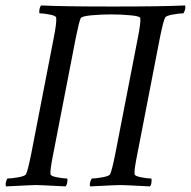

<svg xmlns="http://www.w3.org/2000/svg" viewBox="-24 -666 685 689"><path d="M639.6 -646.5Q642.6 -642.6 640.1 -632.3Q637.7 -622.1 633.8 -618.2Q620.1 -618.2 595.7 -613.8Q571.3 -609.4 568.4 -602.5Q561.5 -588.9 549.8 -530.3L468.8 -113.3Q457 -55.7 459 -41Q459.5 -34.2 482.2 -29.8Q504.9 -25.4 518.6 -25.4Q521 -22 519.5 -11.2Q518.1 -0.5 513.7 2.9Q420.9 -2 408.2 -2Q395 -2 299.8 2.9Q296.9 -1 299.3 -11.2Q301.8 -21.5 305.7 -25.4Q319.3 -25.4 343.8 -29.8Q368.2 -34.2 371.1 -41Q377.9 -54.7 389.6 -113.3L470.7 -530.3Q481.4 -584.5 479.5 -600.6Q479 -607.9 444.6 -611.1Q410.2 -614.3 375 -614.3Q338.9 -614.3 304 -611.1Q269 -607.9 265.6 -600.6Q259.8 -588.9 248 -530.3L167 -113.3Q155.3 -55.7 157.2 -41Q157.7 -34.2 180.4 -29.8Q203.1 -25.4 216.8 -25.4Q219.2 -22 217.3 -11.2Q215.3 -0.5 210.9 2.9Q118.2 -2 105.5 -2Q93.3 -2 -2 2.9Q-4.9 -1 -2.9 -11.2Q-1 -21.5 2.9 -25.4Q16.6 -25.4 41.5 -29.8Q66.4 -34.2 69.3 -41Q76.2 -54.7 87.9 -113.3L168.9 -530.3Q179.7 -585 177.7 -602.5Q177.2 -609.4 154.5 -613.8Q131.8 -618.2 118.2 -618.2Q115.7 -621.6 117.7 -632.3Q119.6 -643.1 124 -646.5Q198.2 -642.6 380.9 -642.6Q563.5 -642.6 639.6 -646.5Z"/></svg>

Font: Crimson
Style: Italic
Weight: 400
Italic angle: -11°
Version: Version 0.8